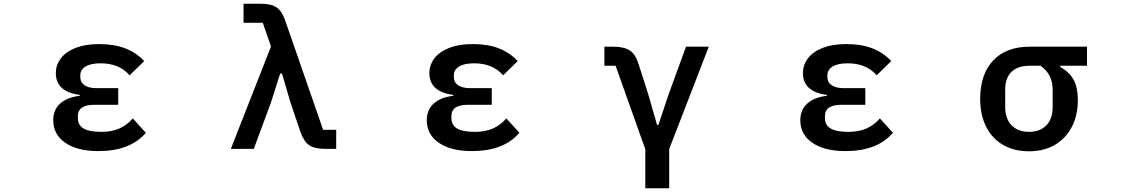

<svg xmlns="http://www.w3.org/2000/svg" viewBox="-20 -797 6040 1028"><path d="M265 -153Q265 -209 302 -242.5Q339 -276 407 -284V-289Q343 -297 311 -326.5Q279 -356 279 -405Q279 -450 306.5 -485.5Q334 -521 386 -541Q438 -561 511 -561Q592 -561 651 -538Q710 -515 752 -470L674 -394Q618 -458 519 -458Q465 -458 437.5 -440.5Q410 -423 410 -394V-384Q410 -356 433 -340.5Q456 -325 497 -325H613V-236H486Q397 -236 397 -176V-164Q397 -127 427.5 -109Q458 -91 523 -91Q578 -91 619 -109Q660 -127 691 -163L761 -86Q677 12 507 12Q394 12 329.5 -32.5Q265 -77 265 -153Z M1216 0 1431 -548 1387 -675H1284V-777H1377Q1433 -777 1461.5 -757Q1490 -737 1507 -687L1710 -102H1780V0H1720Q1664 0 1635 -20Q1606 -40 1589 -90L1535 -249L1490 -403H1480L1431 -249L1339 0Z M2265 -153Q2265 -209 2302 -242.5Q2339 -276 2407 -284V-289Q2343 -297 2311 -326.5Q2279 -356 2279 -405Q2279 -450 2306.5 -485.5Q2334 -521 2386 -541Q2438 -561 2511 -561Q2592 -561 2651 -538Q2710 -515 2752 -470L2674 -394Q2618 -458 2519 -458Q2465 -458 2437.5 -440.5Q2410 -423 2410 -394V-384Q2410 -356 2433 -340.5Q2456 -325 2497 -325H2613V-236H2486Q2397 -236 2397 -176V-164Q2397 -127 2427.5 -109Q2458 -91 2523 -91Q2578 -91 2619 -109Q2660 -127 2691 -163L2761 -86Q2677 12 2507 12Q2394 12 2329.5 -32.5Q2265 -77 2265 -153Z M3435 211V2L3276 -445H3216V-547H3265Q3322 -547 3353 -526Q3384 -505 3400 -451L3450 -295L3498 -128H3505L3561 -295L3653 -547H3775L3563 1V211Z M4265 -153Q4265 -209 4302 -242.5Q4339 -276 4407 -284V-289Q4343 -297 4311 -326.5Q4279 -356 4279 -405Q4279 -450 4306.5 -485.5Q4334 -521 4386 -541Q4438 -561 4511 -561Q4592 -561 4651 -538Q4710 -515 4752 -470L4674 -394Q4618 -458 4519 -458Q4465 -458 4437.5 -440.5Q4410 -423 4410 -394V-384Q4410 -356 4433 -340.5Q4456 -325 4497 -325H4613V-236H4486Q4397 -236 4397 -176V-164Q4397 -127 4427.5 -109Q4458 -91 4523 -91Q4578 -91 4619 -109Q4660 -127 4691 -163L4761 -86Q4677 12 4507 12Q4394 12 4329.5 -32.5Q4265 -77 4265 -153Z M5228 -268Q5228 -399 5297.5 -473Q5367 -547 5493 -547H5800V-445H5657V-438Q5706 -411 5728.5 -369.5Q5751 -328 5751 -261Q5751 -180 5719 -118Q5687 -56 5628 -21.5Q5569 13 5489 13Q5409 13 5350 -21.5Q5291 -56 5259.5 -119.5Q5228 -183 5228 -268ZM5616 -224V-317Q5616 -400 5551 -445H5493Q5430 -445 5396 -412.5Q5362 -380 5362 -317V-224Q5362 -161 5396.5 -126Q5431 -91 5489 -91Q5548 -91 5582 -125.5Q5616 -160 5616 -224Z"/></svg>

Font: IBM Plex Sans JP SemiBold
Style: Regular
Weight: 600
Designer: Mike Abbink; Paul van der Laan; Pieter van Rosmalen; Wujin Sim; Yejin Wi; Jinhee Kim; Boomi Park; Yona Kim; Kichan Ma
Foundry: Sandoll Inc.
Version: Version 1.001